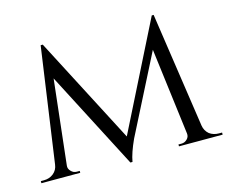

<svg xmlns="http://www.w3.org/2000/svg" viewBox="-91 -741 1060 883"><g transform="rotate(-15 439.0 -300.0)"><path d="M787 -65Q791 -40 810 -24Q829 -10 855 -10H870V0H662V-9H677Q692 -9 704 -21Q715 -32 713 -48L661 -460L472 -88Q444 -27 437 14H427L186 -451L141 -48Q139 -33 151 -21Q162 -9 178 -9H192V0H7V-10H22Q48 -10 67 -25Q87 -41 90 -67L168 -614H178L442 -106L697 -614H706Z"/></g></svg>

Font: Cinzel(RUS BY LYAJKA)
Style: Regular
Weight: 400
Designer: Natanael Gama
Version: Version 1.001;PS 001.001;hotconv 1.0.56;makeotf.lib2.0.21325